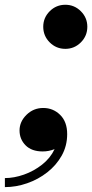

<svg xmlns="http://www.w3.org/2000/svg" viewBox="-72 -610 378 786"><path d="M105 -500.5Q105 -537.5 131.5 -564Q158 -590.5 195.5 -590.5Q232.5 -590.5 259 -564Q285.5 -537.5 285.5 -500.5Q285.5 -463 259 -436.5Q232.5 -410 195.5 -410Q158 -410 131.5 -436.5Q105 -463 105 -500.5ZM8 -76Q8 -112 36.5 -140Q65 -168 105 -168Q145.5 -168 174.2 -139.8Q203 -111.5 203 -61Q203 -13 180.8 26.8Q158.5 66.5 121.5 95.5Q84.5 124.5 39.2 140.2Q-6 156 -52 156V119Q-14.5 119 26 104.8Q66.5 90.5 100.2 64Q134 37.5 151.5 0.5Q127.5 10 103 10Q57.5 10 32.8 -15Q8 -40 8 -76Z"/></svg>

Font: Bodoni* 06pt
Style: Bold Italic
Weight: 700
Italic angle: -13°
Version: Version 2.3